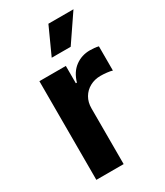

<svg xmlns="http://www.w3.org/2000/svg" viewBox="-191 -841 790 920"><g transform="rotate(-30 204.5 -381.5)"><path d="M60.7 0V-545.9H207V-450H212.9Q227.7 -501.1 262.9 -527.1Q298.1 -553.1 343.8 -553.1Q355.1 -553.1 368.2 -551.9Q381.2 -550.6 391.2 -548V-413.9Q380.7 -417.5 361.9 -419.6Q343.1 -421.7 327.1 -421.7Q294 -421.7 267.8 -407.3Q241.5 -392.9 226.6 -367.4Q211.7 -342 211.7 -308.4V0ZM168 -613.7 235.7 -762.7H374.4L273 -613.7Z"/></g></svg>

Font: Inter V
Style: 
Weight: 400
Designer: Rasmus Andersson
Foundry: rsms
Version: Version 4.000;git-a3f224843